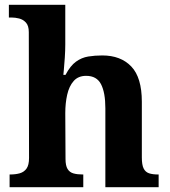

<svg xmlns="http://www.w3.org/2000/svg" viewBox="-20 -780 707 800"><path d="M20 0V-53H22Q45 -53 62.5 -58Q80 -63 90.5 -77.5Q101 -92 101 -122L100 -646Q100 -673 88 -686Q76 -699 59.5 -703Q43 -707 29 -707H17V-760H252V-595Q252 -569 250 -539.5Q248 -510 246 -489Q244 -468 244 -468H253Q273 -506 296.5 -523Q320 -540 347.5 -544.5Q375 -549 406 -549Q483 -549 527 -503Q571 -457 571 -356V-124Q571 -93 578.5 -78Q586 -63 601 -58Q616 -53 638 -53H641V0H419V-329Q419 -394 401 -429Q383 -464 339 -464Q306 -464 287 -442.5Q268 -421 260 -385.5Q252 -350 252 -309L253 -118Q253 -90 261.5 -76Q270 -62 286 -57.5Q302 -53 324 -53H327V0Z"/></svg>

Font: Noto Serif Armenian
Style: Bold
Weight: 700
Version: Version 2.007